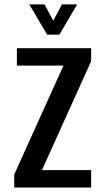

<svg xmlns="http://www.w3.org/2000/svg" viewBox="-20 -841 478 861"><path d="M388.7 -625V-566.4L168 -78.1H388.7V0H43.9V-58.6L264.6 -546.9H55.7V-625ZM257.8 -821.3H326.2L246.1 -685.5H191.4L111.3 -821.3H179.7L218.8 -748Z"/></svg>

Font: Sudo
Style: Bold
Weight: 700
Monospace: yes
Designer: Jens Kutilek
Foundry: Jens Kutilek
Version: Version 0.040